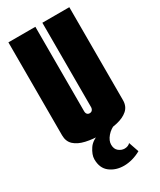

<svg xmlns="http://www.w3.org/2000/svg" viewBox="-206 -688 791 950"><g transform="rotate(-30 190.0 -212.5)"><path d="M189 5Q139 5 99.5 -4Q60 -13 38 -33.5Q16 -54 16 -89V-620H170V-137Q170 -131 172 -126Q174 -121 178.5 -118Q183 -115 189 -115Q196 -115 200.5 -118Q205 -121 207.5 -126.5Q210 -132 210 -137V-620H364V-89Q364 -54 341 -33.5Q318 -13 278.5 -4Q239 5 189 5ZM207 195Q161 195 128 170Q95 145 95 94Q95 68 116.5 36Q138 4 195 -10L272 -7Q242 4 222.5 27Q203 50 203 73Q203 98 218.5 110.5Q234 123 252 123Q262 123 270.5 119.5Q279 116 284 110L304 168Q281 181 256 188Q231 195 207 195Z"/></g></svg>

Font: Smooch Sans Thin Black
Style: Regular
Weight: 900
Version: Version 1.010